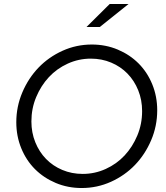

<svg xmlns="http://www.w3.org/2000/svg" viewBox="-20 -935 834 966"><path d="M771 -380Q771 -301 740.5 -229.5Q710 -158 659 -105Q608 -52 538.5 -20.5Q469 11 391 11Q321 11 260.5 -14.5Q200 -40 156 -84Q112 -128 87 -189Q62 -250 62 -320Q62 -399 92.5 -470.5Q123 -542 174 -595Q225 -648 294.5 -679.5Q364 -711 442 -711Q512 -711 572.5 -685.5Q633 -660 677 -616Q721 -572 746 -511Q771 -450 771 -380ZM695 -376Q695 -432 675.5 -480.5Q656 -529 621.5 -564.5Q587 -600 539.5 -620Q492 -640 437 -640Q376 -640 321 -615Q266 -590 226 -547Q186 -504 162 -446.5Q138 -389 138 -324Q138 -268 157.5 -219.5Q177 -171 211.5 -135.5Q246 -100 293.5 -80Q341 -60 396 -60Q457 -60 512 -85Q567 -110 607 -153Q647 -196 671 -253.5Q695 -311 695 -376ZM532 -915H627L482 -799H415Z"/></svg>

Font: Red Hat Display
Style: Italic
Weight: 400
Italic angle: -12°
Designer: Pentagram / MCKL
Foundry: Pentagram / MCKL
Version: Version 1.003; Red Hat Display Italic